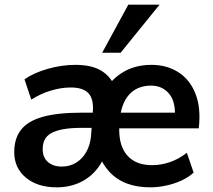

<svg xmlns="http://www.w3.org/2000/svg" viewBox="-20 -796 912 823"><path d="M223 7Q141 7 91 -34.5Q41 -76 41 -144Q41 -202 70 -239.5Q99 -277 162.5 -295Q226 -313 329 -313H384L378 -248H332Q283 -248 250.5 -242Q218 -236 199 -225Q180 -214 171.5 -197Q163 -180 163 -156Q163 -121 185.5 -101.5Q208 -82 245 -82Q279 -82 306 -98.5Q333 -115 349.5 -144Q366 -173 370 -211L378 -318Q382 -372 359 -396.5Q336 -421 283 -421Q243 -421 199 -408Q155 -395 114 -369L85 -456Q125 -484 185 -501Q245 -518 303 -518Q375 -518 416.5 -491.5Q458 -465 474.5 -418Q491 -371 487 -307L477 -198L443 -192Q436 -129 405.5 -84.5Q375 -40 328 -16.5Q281 7 223 7ZM624 7Q510 7 448.5 -60Q387 -127 387 -239Q387 -322 417 -385Q447 -448 501.5 -483Q556 -518 629 -518Q695 -518 744.5 -486.5Q794 -455 818 -394Q842 -333 832 -246H477L482 -313H764L729 -285Q735 -358 705.5 -393.5Q676 -429 628 -429Q562 -429 526.5 -382Q491 -335 491 -240Q491 -167 527.5 -127.5Q564 -88 632 -88Q670 -88 708 -101Q746 -114 781 -141L810 -56Q788 -36 757.5 -22Q727 -8 692 -0.5Q657 7 624 7ZM497 -570H418L530 -776H664Z"/></svg>

Font: Muli
Style: Bold Italic
Weight: 700
Italic angle: -4.541°
Designer: Vernon Adams
Foundry: Vernon Adams
Version: Version 2.100; ttfautohint (v1.8.1.43-b0c9)